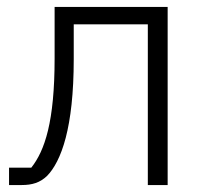

<svg xmlns="http://www.w3.org/2000/svg" viewBox="-20 -532 595 552"><path d="M6 -50H70C89 -74 106 -107 118 -157C130 -207 137 -273 137 -364V-512H462V0H405V-462H192V-362C192 -263 183 -190 169 -136C155 -82 135 -46 115 -26C95 -7 73 0 42 0H6Z"/></svg>

Font: Plexus Sans Light
Style: Regular
Weight: 300
Version: Version 2.001;PS 002.001;hotconv 1.0.70;makeotf.lib2.5.58329